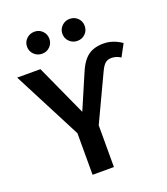

<svg xmlns="http://www.w3.org/2000/svg" viewBox="-164 -1022 983 1133"><g transform="rotate(-20 328.0 -455.5)"><path d="M186 -911Q215 -911 235 -891Q255 -871 255 -842Q255 -813 235 -793Q215 -773 186 -773Q156 -773 135.5 -793Q115 -813 115 -842Q115 -871 135.5 -891Q156 -911 186 -911ZM407 -911Q437 -911 457 -891Q477 -871 477 -842Q477 -813 457 -793Q437 -773 407 -773Q378 -773 357.5 -793Q337 -813 337 -842Q337 -871 357.5 -891Q378 -911 407 -911ZM220 0V-261L-2 -691H144L290 -370L378 -575Q406 -646 444 -676Q482 -706 544 -706Q604 -706 658 -668L617 -592Q590 -610 559 -610Q536 -610 520.5 -597Q505 -584 489 -549L354 -262V0Z"/></g></svg>

Font: FiraGO Medium
Style: Regular
Weight: 500
Designer: bBox Type
Foundry: bBox Type GmbH
Version: Version 1.001;PS 001.001;hotconv 1.0.88;makeotf.lib2.5.64775